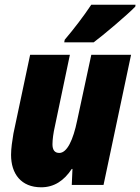

<svg xmlns="http://www.w3.org/2000/svg" viewBox="-20 -786 596 816"><path d="M255 -617 253 -606H378C415 -633 525 -726 555 -758L556 -766H368C334 -715 294 -663 255 -617ZM155 10C210 10 252 -18 285 -68H288L285 0H420L537 -553H368L308 -274C291 -191 265 -136 232 -136C212 -136 203 -149 203 -173C203 -193 207 -222 213 -248L277 -553H108L37 -218C32 -188 27 -155 27 -128C27 -47 70 10 155 10Z"/></svg>

Font: Noto Sans Condensed Black
Style: Italic
Weight: 900
Width: 3
Italic angle: -12°
Designer: Monotype Design Team
Foundry: Monotype Imaging Inc.
Version: Version 2.013